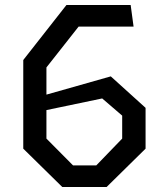

<svg xmlns="http://www.w3.org/2000/svg" viewBox="-20 -750 660 770"><path d="M73.3 -153.8V-509.3L246.5 -730H504L515.7 -643.2H295.2L166.2 -479.5V-194.2L272.8 -86.8H366.2L470 -194.2V-286.3L389.8 -355.2L126.5 -300.2V-359.3L424.3 -443.7L563.8 -317.5V-153.8L407.5 0H229.8Z"/></svg>

Font: Monaspace Krypton Var
Style: Regular
Weight: 400
Designer: Riley Cran and the Lettermatic Team
Version: Version 1.101 (Monaspace Krypton Var)